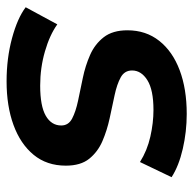

<svg xmlns="http://www.w3.org/2000/svg" viewBox="-22 -558 587 583"><g transform="rotate(90 271.5 -266.5)"><path d="M227 7Q157 7 96 -9.5Q35 -26 2 -51L54 -147Q86 -124 136 -109.5Q186 -95 240 -95Q302 -95 331.5 -112Q361 -129 361 -159Q361 -181 340 -192Q319 -203 286 -210Q253 -217 216.5 -224.5Q180 -232 147 -246.5Q114 -261 93 -288Q72 -315 72 -360Q72 -416 104 -456.5Q136 -497 193 -518.5Q250 -540 326 -540Q380 -540 432 -528Q484 -516 518 -494L472 -398Q437 -420 395 -429.5Q353 -439 314 -439Q253 -439 223.5 -420.5Q194 -402 194 -374Q194 -351 215 -339.5Q236 -328 269 -321Q302 -314 339 -306Q376 -298 408.5 -284Q441 -270 462 -244Q483 -218 483 -173Q483 -115 450 -75Q417 -35 359.5 -14Q302 7 227 7Z"/></g></svg>

Font: Montserrat SemiBold
Style: Italic
Weight: 600
Italic angle: -11.3°
Designer: Julieta Ulanovsky
Foundry: Julieta Ulanovsky
Version: Version 9.000; ttfautohint (v1.8.4.7-5d5b)